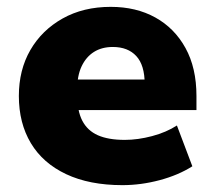

<svg xmlns="http://www.w3.org/2000/svg" viewBox="-20 -529 624 560"><path d="M337 11Q241 11 173 -21Q105 -53 70 -111.5Q35 -170 35 -249Q35 -325 68.5 -383Q102 -441 162.5 -475Q223 -509 303 -509Q377 -509 433 -478Q489 -447 521 -389Q553 -331 553 -249V-208H186V-297H416L402 -284Q402 -339 377.5 -365.5Q353 -392 309 -392Q277 -392 254 -377.5Q231 -363 218 -335.5Q205 -308 205 -267V-254Q205 -206 220 -177Q235 -148 265.5 -134.5Q296 -121 344 -121Q382 -121 423.5 -132Q465 -143 496 -163L541 -44Q500 -18 445.5 -3.5Q391 11 337 11Z"/></svg>

Font: Nunito Sans 10pt Black
Style: Regular
Weight: 900
Designer: Vernon Adams
Foundry: Vernon Adams
Version: Version 3.101;gftools[0.9.27]